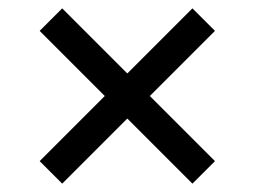

<svg xmlns="http://www.w3.org/2000/svg" viewBox="-20 -592 610 460"><path d="M75 -518 231 -362 75 -206 129 -152 285 -308 441 -152 495 -206 339 -362 495 -518 441 -572 285 -416 129 -572Z"/></svg>

Font: Matrixport Regular
Style: Regular
Weight: 400
Designer: Ninad Kale (Devanagari), Jonny Pinhorn (Latin)
Foundry: Indian Type Foundry
Version: Version 3.200;PS 1.000;hotconv 16.6.54;makeotf.lib2.5.65590